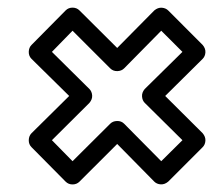

<svg xmlns="http://www.w3.org/2000/svg" viewBox="-20 -578 555 500"><path d="M62 -194.8Q54.7 -202.1 54.9 -213.1Q55.2 -224.1 62 -231L160.2 -328.1L62 -424.8Q54.7 -432.1 54.9 -443.1Q55.2 -454.1 62 -460.9L150.9 -550.8Q158.2 -558.1 168.9 -558.1Q179.7 -558.1 187 -550.8L285.2 -453.1L381.8 -550.8Q391.1 -558.6 401.4 -557.9Q411.6 -557.1 418 -550.8L507.8 -460.9Q515.6 -451.7 514.9 -441.4Q514.2 -431.2 507.8 -424.8L410.2 -328.1L507.8 -231Q515.6 -221.7 514.9 -211.4Q514.2 -201.2 507.8 -194.8L418 -105Q408.7 -97.2 398.4 -97.9Q388.2 -98.6 381.8 -105L285.2 -203.1L187 -105Q179.7 -97.7 168.9 -97.7Q158.2 -97.7 150.9 -105ZM115.2 -212.9 168.9 -158.2 267.1 -255.9Q273.9 -262.7 284.9 -262.9Q295.9 -263.2 303.2 -255.9L399.9 -158.2L455.1 -212.9L356.9 -310.1Q350.6 -316.4 349.9 -326.7Q349.1 -336.9 356.9 -346.2L455.1 -442.9L399.9 -498L303.2 -399.9Q296.4 -393.1 285.4 -392.8Q274.4 -392.6 267.1 -399.9L168.9 -498L115.2 -442.9L212.9 -346.2Q219.2 -339.8 220 -329.6Q220.7 -319.3 212.9 -310.1Z"/></svg>

Font: Trueno ExtraBold Outline
Style: Regular
Weight: 800
Width: 6
Designer: Julieta Ulanovsky
Foundry: Julieta Ulanovsky
Version: Version 3.001b | FøM Fix